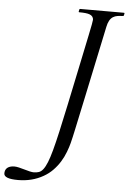

<svg xmlns="http://www.w3.org/2000/svg" viewBox="-273 -734 741 1110"><g transform="rotate(5 97.5 -179.5)"><path d="M-207.5 296.9Q-207.5 263.2 -173.8 254.4Q-164.6 252 -153.1 252Q-141.6 252 -126.2 255.6Q-110.8 259.3 -95.7 263.7Q-55.7 275.9 -38.8 275.9Q-22 275.9 -8.8 271.2Q4.4 266.6 15.9 251.7Q27.3 236.8 38.3 209.7Q49.3 182.6 61.5 137.7Q73.7 92.8 88.4 27.3Q103 -38.1 122.3 -128.9Q141.6 -219.7 166.3 -338.9Q190.9 -458 208.3 -540.3Q225.6 -622.6 225.6 -632.6Q225.6 -642.6 219.7 -650.4Q213.9 -658.2 203.1 -662.1Q186 -668.9 142.1 -668.9Q139.2 -668.9 139.2 -672.9L141.6 -684.6Q142.6 -688.5 146.5 -688.5H400.9Q403.8 -688.5 403.8 -684.6L401.4 -672.9Q400.4 -668.9 389.9 -668.9Q379.4 -668.9 365 -666.7Q350.6 -664.6 338.9 -657.2Q314.9 -642.1 306.2 -599.1Q275.9 -456.1 254.4 -353.5Q232.9 -251 217.8 -179.9Q202.6 -108.9 193.1 -64Q183.6 -19 177.7 8.5Q171.9 36.1 168.2 51.8Q164.6 67.4 159.2 89.1Q153.8 110.8 142.3 141.1Q130.9 171.4 113.8 199Q96.7 226.6 73.7 250.2Q50.8 273.9 20.5 291Q-44.4 328.1 -126 328.1Q-207.5 328.1 -207.5 296.9Z"/></g></svg>

Font: Cardo-Italic
Style: Italic
Weight: 400
Italic angle: -12°
Designer: David J. Perry
Foundry: David J. Perry
Version: Version 0.991